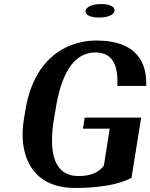

<svg xmlns="http://www.w3.org/2000/svg" viewBox="-20 -922 745 952"><path d="M99 -334C90 -279 90 -230 98 -188C120 -72 199 10 352 10C475 10 572 -8 632 -40L680 -339H400L391 -284H524L495 -101C468 -62 418 -49 370 -49C247 -49 221 -166 247 -329L256 -382C281 -539 337 -662 453 -662C537 -662 567 -599 562 -496H705C710 -641 629 -721 458 -721C413 -721 371 -713 332 -698C210 -650 132 -538 106 -376ZM404 -868C401 -848 429 -835 471 -835C514 -835 545 -848 548 -868C551 -888 525 -902 482 -902C439 -902 407 -889 404 -868Z"/></svg>

Font: Aerodynamic
Style: Obl
Weight: 500
Designer: Google
Version: Version 2.000980; 2014